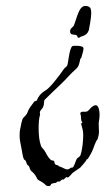

<svg xmlns="http://www.w3.org/2000/svg" viewBox="-20 -528 375 646"><path d="M49 -99C46 -87 46 -79 46 -71C46 -57 49 -46 52 -30C55 -17 56 -2 60 7C60 8 66 12 67 14C69 18 69 22 71 25C72 27 77 30 78 32C80 36 80 40 82 43C85 49 92 52 96 58C102 65 104 73 107 76C110 79 118 82 125 87C133 92 133 98 144 98C152 98 150 92 154 90C166 86 167 90 173 83C173 83 173 83 174 83C176 83 178 83 179 83C183 83 187 76 189 76C191 76 193 76 194 76C195 76 202 68 203 68C205 68 207 69 208 69C212 69 219 59 224 54C233 47 242 42 250 36C255 31 271 12 271 10C271 6 273 9 275 7C281 -2 284 -7 290 -19C296 -32 301 -52 308 -59C312 -71 313 -79 313 -85C313 -94 312 -101 312 -113C312 -118 315 -129 315 -140C315 -161 310 -174 302 -174C290 -174 278 -155 275 -154C271 -152 268 -152 265 -152H258C254 -152 251 -151 250 -146C255 -134 250 -123 257 -117C257 -117 257 -117 257 -116C257 -115 254 -113 253 -113C255 -99 260 -93 260 -74C260 -58 258 -25 250 -4C248 0 241 2 238 7C234 14 229 36 223 36H220C217 36 213 42 207 42C198 42 191 35 180 32C177 32 178 29 176 29C173 27 168 27 166 25C163 23 164 17 162 14C160 11 154 13 151 10C138 -2 136 -13 129 -22C125 -29 121 -29 118 -37C112 -53 110 -75 110 -96C110 -114 111 -130 115 -143C115 -144 114 -146 114 -148C114 -158 124 -163 125 -168C131 -183 125 -187 132 -194C163 -225 192 -250 216 -277C223 -285 239 -298 242 -303C246 -309 250 -327 250 -329C250 -332 252 -331 253 -332C256 -343 261 -357 261 -365C261 -372 249 -374 236 -374C230 -374 226 -374 224 -373C213 -367 210 -316 206 -307C205 -305 197 -299 195 -296C176 -268 146 -230 132 -223C117 -214 108 -202 104 -190C103 -189 97 -187 96 -187C91 -180 86 -174 82 -168C74 -157 74 -152 71 -146C66 -138 58 -132 56 -128C54 -123 50 -107 49 -99ZM216 -419C220 -408 229 -414 238 -409C242 -408 238 -401 245 -401C249 -401 251 -405 253 -405C269 -409 276 -417 279 -427C281 -437 287 -469 287 -484C287 -489 286 -501 282 -503C279 -507 272 -508 267 -508C245 -508 239 -467 228 -441C225 -436 216 -433 216 -424C216 -422 216 -421 216 -419Z"/></svg>

Font: Jim Nightshade
Style: Regular
Weight: 400
Designer: Astigmatic (AOETI)
Foundry: Astigmatic (AOETI)
Version: Version 1.000